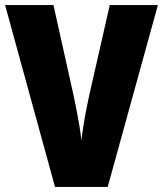

<svg xmlns="http://www.w3.org/2000/svg" viewBox="-20 -734 640 754"><path d="M600 -714 403 0H196L0 -714H190L269 -359Q274 -336 280.5 -302.5Q287 -269 292.5 -236Q298 -203 299 -182Q302 -203 307 -236Q312 -269 318.5 -302Q325 -335 330 -358L411 -714Z"/></svg>

Font: Noto Sans Myanmar Condensed Black
Style: Regular
Weight: 900
Width: 3
Designer: Monotype Design Team
Foundry: Monotype Imaging Inc.
Version: Version 2.107; ttfautohint (v1.8.4.7-5d5b)